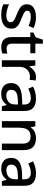

<svg xmlns="http://www.w3.org/2000/svg" viewBox="1170 -1870 710 3090"><g transform="rotate(90 1525.0 -325.0)"><path d="M441 -152Q441 -73 383 -31.5Q325 10 222 10Q165 10 124.5 1.5Q84 -7 50 -23V-116Q85 -99 132.5 -85.5Q180 -72 225 -72Q285 -72 311.5 -91Q338 -110 338 -142Q338 -160 328 -174.5Q318 -189 290.5 -204.5Q263 -220 210 -240Q158 -261 122.5 -281.5Q87 -302 68 -330.5Q49 -359 49 -404Q49 -474 105.5 -511.5Q162 -549 255 -549Q304 -549 347.5 -539Q391 -529 432 -511L397 -430Q362 -445 325 -455.5Q288 -466 250 -466Q202 -466 177 -451Q152 -436 152 -409Q152 -390 164 -376Q176 -362 204.5 -348Q233 -334 283 -314Q333 -295 368.5 -275Q404 -255 422.5 -226Q441 -197 441 -152Z M761 -76Q782 -76 804 -79.5Q826 -83 842 -89V-9Q824 -1 795.5 4.5Q767 10 738 10Q694 10 657 -5Q620 -20 598.5 -57Q577 -94 577 -160V-458H502V-506L581 -546L618 -660H683V-539H837V-458H683V-162Q683 -118 704.5 -97Q726 -76 761 -76Z M1216 -549Q1230 -549 1246.5 -547.5Q1263 -546 1275 -544L1264 -445Q1238 -452 1210 -452Q1170 -452 1134.5 -432Q1099 -412 1077.5 -374.5Q1056 -337 1056 -284V0H950V-539H1034L1048 -443H1052Q1078 -486 1119 -517.5Q1160 -549 1216 -549Z M1564 -549Q1665 -549 1715.5 -504.5Q1766 -460 1766 -365V0H1691L1670 -75H1666Q1631 -31 1592.5 -10.5Q1554 10 1486 10Q1413 10 1365 -29.5Q1317 -69 1317 -153Q1317 -235 1379 -278Q1441 -321 1570 -325L1662 -328V-358Q1662 -417 1635 -441.5Q1608 -466 1559 -466Q1518 -466 1480 -454Q1442 -442 1407 -425L1373 -502Q1411 -522 1460.5 -535.5Q1510 -549 1564 -549ZM1589 -257Q1497 -253 1461.5 -226.5Q1426 -200 1426 -152Q1426 -110 1451 -91Q1476 -72 1516 -72Q1578 -72 1619.5 -107Q1661 -142 1661 -212V-259Z M2202 -549Q2296 -549 2346 -502Q2396 -455 2396 -351V0H2291V-336Q2291 -462 2180 -462Q2097 -462 2066 -413Q2035 -364 2035 -272V0H1929V-539H2013L2028 -467H2034Q2060 -509 2105.5 -529Q2151 -549 2202 -549Z M2768 -549Q2869 -549 2919.5 -504.5Q2970 -460 2970 -365V0H2895L2874 -75H2870Q2835 -31 2796.5 -10.5Q2758 10 2690 10Q2617 10 2569 -29.5Q2521 -69 2521 -153Q2521 -235 2583 -278Q2645 -321 2774 -325L2866 -328V-358Q2866 -417 2839 -441.5Q2812 -466 2763 -466Q2722 -466 2684 -454Q2646 -442 2611 -425L2577 -502Q2615 -522 2664.5 -535.5Q2714 -549 2768 -549ZM2793 -257Q2701 -253 2665.5 -226.5Q2630 -200 2630 -152Q2630 -110 2655 -91Q2680 -72 2720 -72Q2782 -72 2823.5 -107Q2865 -142 2865 -212V-259Z"/></g></svg>

Font: Noto Sans Telugu Medium
Style: Regular
Weight: 500
Designer: Jelle Bosma - Monotype Design Team
Foundry: Monotype Imaging Inc.
Version: Version 2.005; ttfautohint (v1.8.4.7-5d5b)